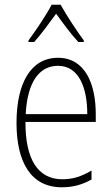

<svg xmlns="http://www.w3.org/2000/svg" viewBox="-20 -784 475 814"><path d="M237 -764H199C176 -720 129 -650 101 -613V-606H125C154 -638 191 -689 218 -726C246 -687 281 -639 312 -606H335V-613C313 -642 262 -718 237 -764ZM226 -539C108 -539 50 -427 50 -263C50 -98 110 10 242 10C291 10 331 -2 368 -23V-61C324 -35 288 -24 244 -24C140 -24 87 -110 88 -267H386V-300C386 -428 341 -539 226 -539ZM226 -505C313 -505 350 -415 350 -300H89C96 -437 147 -505 226 -505Z"/></svg>

Font: Noto Sans Malayalam Condensed ExtraLight
Style: Regular
Weight: 200
Width: 3
Designer: Jelle Bosma - Monotype Design Team
Foundry: Monotype Imaging Inc.
Version: Version 2.104